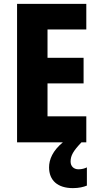

<svg xmlns="http://www.w3.org/2000/svg" viewBox="-20 -734 509 990"><path d="M344 99C344 68 358 44 400 0H425V-134H225V-304H411V-436H225V-582H425V-714H68V0H304C252 43 233 88 233 129C233 196 277 236 356 236C387 236 411 230 428 223V129C418 134 403 139 385 139C360 139 344 123 344 99Z"/></svg>

Font: Noto Sans Khmer Condensed ExtraBold
Style: Regular
Weight: 800
Width: 3
Designer: Danh Hong and the Monotype Design Team
Foundry: Monotype Imaging Inc.
Version: Version 2.004